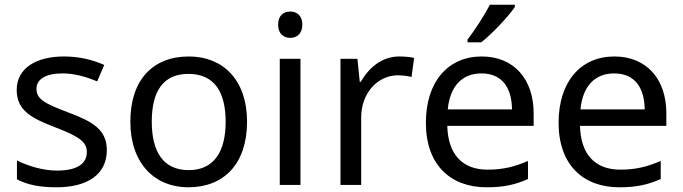

<svg xmlns="http://www.w3.org/2000/svg" viewBox="-20 -786 2903 816"><path d="M434 -148C434 -234 375 -269 273 -307C170 -346 135 -364 135 -409C135 -449 174 -474 246 -474C298 -474 348 -459 393 -440L423 -510C373 -532 317 -546 252 -546C132 -546 51 -495 51 -404C51 -316 113 -284 217 -244C322 -204 349 -180 349 -140C349 -92 311 -61 222 -61C159 -61 94 -83 52 -104V-24C93 -2 145 10 220 10C351 10 434 -44 434 -148Z M1030 -269C1030 -446 928 -546 783 -546C629 -546 534 -446 534 -269C534 -91 638 10 780 10C933 10 1030 -91 1030 -269ZM625 -269C625 -396 672 -472 781 -472C890 -472 939 -396 939 -269C939 -142 890 -63 782 -63C673 -63 625 -142 625 -269Z M1214 -737C1185 -737 1162 -720 1162 -681C1162 -643 1185 -625 1214 -625C1241 -625 1265 -643 1265 -681C1265 -720 1241 -737 1214 -737ZM1257 -536H1169V0H1257Z M1677 -546C1602 -546 1547 -497 1513 -438H1509L1499 -536H1427V0H1515V-286C1515 -394 1588 -466 1671 -466C1689 -466 1712 -463 1729 -459L1740 -540C1722 -544 1697 -546 1677 -546Z M2168 -756V-766H2062C2039 -721 1996 -655 1967 -618V-606H2025C2072 -642 2143 -719 2168 -756ZM2027 -546C1885 -546 1790 -440 1790 -264C1790 -85 1895 10 2048 10C2121 10 2169 -1 2224 -25V-102C2168 -78 2120 -65 2052 -65C1945 -65 1884 -130 1881 -251H2248V-304C2248 -450 2164 -546 2027 -546ZM2026 -474C2115 -474 2155 -412 2156 -321H1883C1892 -417 1942 -474 2026 -474Z M2591 -546C2449 -546 2354 -440 2354 -264C2354 -85 2459 10 2612 10C2685 10 2733 -1 2788 -25V-102C2732 -78 2684 -65 2616 -65C2509 -65 2448 -130 2445 -251H2812V-304C2812 -450 2728 -546 2591 -546ZM2590 -474C2679 -474 2719 -412 2720 -321H2447C2456 -417 2506 -474 2590 -474Z"/></svg>

Font: Noto Sans Cypriot
Style: Regular
Weight: 400
Designer: Monotype Design Team
Foundry: Monotype Imaging Inc.
Version: Version 2.002